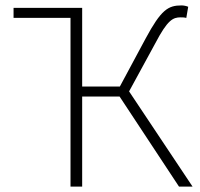

<svg xmlns="http://www.w3.org/2000/svg" viewBox="-20 -688 739 708"><path d="M240 0H283V-332H421L640 0H690L456 -351L553 -529C598 -615 618 -624 646 -624C652 -624 659 -624 667 -622L674 -663C667 -666 658 -668 649 -668C600 -668 574 -652 517 -546L422 -369H283V-659H30V-622H240Z"/></svg>

Font: Source Sans Pro Light
Style: Regular
Weight: 300
Designer: Paul D. Hunt
Foundry: Adobe Systems Incorporated
Version: Version 3.006;hotconv 1.0.111;makeotfexe 2.5.65597